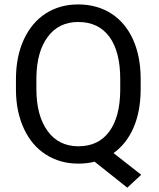

<svg xmlns="http://www.w3.org/2000/svg" viewBox="-20 -741 728 881"><path d="M625.5 -377.9C625.5 -447.3 613.8 -507.8 590.3 -560.1C543.5 -663.6 453.6 -720.7 338.9 -720.7C282.7 -720.7 233.4 -707 189.9 -679.2C146.5 -651.4 112.8 -610.8 88.9 -558.6C64.9 -506.3 53.2 -445.8 53.2 -377.4V-326.2C53.7 -259.3 66.4 -200.2 90.3 -149.4C114.3 -98.1 147.5 -59.1 190.9 -31.7C234.4 -3.9 283.7 9.8 339.8 9.8C365.7 9.8 390.6 6.8 414.1 1L564 120.1L627.9 61L501 -38.6C579.6 -94.7 625.5 -195.3 625.5 -332.5ZM531.7 -325.7C530.8 -243.2 513.7 -180.2 480.5 -136.2C447.3 -91.8 400.4 -69.8 339.8 -69.8C279.3 -69.8 231.9 -93.3 198.2 -140.1C164.1 -187 147 -251 147 -332.5V-384.8C147.9 -464.8 165.5 -527.3 199.7 -572.8C233.4 -617.7 279.8 -640.1 338.9 -640.1C400.9 -640.1 448.2 -617.7 481.9 -572.3C515.1 -526.9 531.7 -461.9 531.7 -378.4Z"/></svg>

Font: Roboto
Style: Regular
Weight: 400
Designer: Google
Version: Version 2.137; 2017